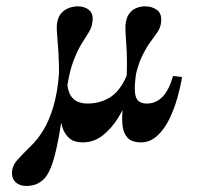

<svg xmlns="http://www.w3.org/2000/svg" viewBox="-20 -447 634 618"><path d="M229.8 -426.6Q253.2 -426.6 267.3 -414.1Q281.5 -401.6 277.4 -375.8Q275.8 -358.9 265.7 -343.1Q255.6 -327.4 242.3 -305.6Q229 -283.9 216.1 -250Q203.2 -216.1 195.2 -162.1L170.2 -188.7Q170.2 -243.5 168.1 -277.4Q166.1 -311.3 164.1 -332.3Q162.1 -353.2 162.9 -366.9Q165.3 -390.3 176.2 -403.2Q187.1 -416.1 202 -421.4Q216.9 -426.6 229.8 -426.6ZM18.5 110.5Q18.5 87.1 36.3 67.3Q54 47.6 79.8 22.6Q100.8 2.4 119.4 -27.8Q137.9 -58.1 151.6 -103.2Q165.3 -148.4 170.2 -214.5L196.8 -198.4Q195.2 -183.9 193.1 -169.4Q191.1 -154.8 189.5 -141.1Q182.3 -86.3 175.8 -45.2Q169.4 -4 162.9 25.4Q156.5 54.8 150 75Q143.5 95.2 136.3 108.1Q125.8 129 107.7 140.3Q89.5 151.6 65.3 151.6Q43.5 151.6 31 140.3Q18.5 129 18.5 110.5ZM204 -240.3 196 -187.9Q196.8 -158.1 206 -141.9Q215.3 -125.8 229.8 -119.8Q244.4 -113.7 260.5 -113.7Q304 -113.7 336.3 -135.1Q368.5 -156.5 389.5 -207.3L413.7 -199.2Q407.3 -173.4 394.4 -137.9Q381.5 -102.4 360.5 -68.1Q339.5 -33.9 310.9 -11.3Q282.3 11.3 245.2 11.3Q218.5 11.3 203.2 -2Q187.9 -15.3 181 -36.7Q174.2 -58.1 173 -81.5Q171.8 -104.8 172.6 -125L178.2 -240.3ZM446.8 -426.6Q470.2 -426.6 485.9 -414.5Q501.6 -402.4 498.4 -375Q496.8 -358.1 487.1 -344Q477.4 -329.8 464.5 -312.5Q451.6 -295.2 438.3 -268.5Q425 -241.9 415.3 -198.4L387.9 -197.6Q389.5 -248.4 387.9 -280.6Q386.3 -312.9 384.7 -332.7Q383.1 -352.4 383.9 -366.9Q386.3 -390.3 396 -403.2Q405.6 -416.1 419.4 -421.4Q433.1 -426.6 446.8 -426.6ZM392.7 -237.1 419.4 -220.2Q412.9 -177.4 414.1 -154.4Q415.3 -131.5 425 -122.6Q434.7 -113.7 452.4 -113.7Q481.5 -113.7 502.4 -134.7Q523.4 -155.6 537.1 -202.4L566.1 -199.2Q561.3 -169.4 551.2 -133.1Q541.1 -96.8 525 -63.7Q508.9 -30.6 485.9 -9.7Q462.9 11.3 433.9 11.3Q404 11.3 390.3 -4Q376.6 -19.4 374.2 -44.4Q371.8 -69.4 375 -96.8Z"/></svg>

Font: Playfair
Style: Bold
Weight: 700
Designer: Claus Eggers Sørensen
Foundry: Claus Eggers Sørensen
Version: Version 2.001;gftools[0.9.30]